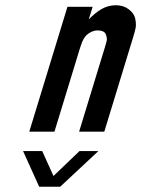

<svg xmlns="http://www.w3.org/2000/svg" viewBox="-20 -706 538 732"><path d="M333.1 -680H237.1L91.6 -204H187.6L286 -526C287.9 -532 290.2 -538.7 293.2 -546C296.1 -553.3 300 -560.2 304.9 -566.5C309.9 -572.8 316.7 -578.3 325.5 -583C334.2 -587.7 342.9 -590 351.6 -590C368.9 -590 379.6 -585 383.5 -575C387.5 -565 388.4 -556.2 386.4 -548.5C384.4 -540.8 382.3 -533.3 380 -526L281.6 -204H377.6L487 -562C492.1 -578.7 495.5 -591.3 497.2 -600C498.8 -608.7 498.4 -619.8 495.9 -633.5C493.4 -647.2 485.3 -659.3 471.6 -670C457.8 -680.7 441.3 -686 422 -686C402.6 -686 384.7 -681.3 368.2 -672C351.7 -662.7 335.1 -649.3 318.4 -632ZM183.9 -35 141 -130H68L129.4 6H209.4L355 -130H283Z"/></svg>

Font: Din Kursivschrift
Style: Condensed Italic Polish
Weight: 400
Version: Version 1.07